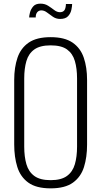

<svg xmlns="http://www.w3.org/2000/svg" viewBox="-20 -1023 556 1054"><path d="M258 11Q179 11 135.5 -20.5Q92 -52 75 -106.5Q58 -161 58 -230V-584Q58 -653 76 -706Q94 -759 137.5 -789Q181 -819 258 -819Q335 -819 378.5 -789Q422 -759 440 -706Q458 -653 458 -584V-229Q458 -160 441 -106Q424 -52 380.5 -20.5Q337 11 258 11ZM258 -34Q316 -34 347.5 -57Q379 -80 391 -121.5Q403 -163 403 -218V-592Q403 -647 391 -688Q379 -729 348 -751.5Q317 -774 258 -774Q200 -774 168.5 -751.5Q137 -729 125 -688Q113 -647 113 -592V-218Q113 -163 125 -121.5Q137 -80 168.5 -57Q200 -34 258 -34ZM310 -919Q288 -919 270.5 -931Q253 -943 238 -954.5Q223 -966 207 -966Q193 -966 184.5 -956Q176 -946 176 -927H140Q140 -936 144.5 -954Q149 -972 162 -987.5Q175 -1003 202 -1003Q226 -1003 244 -991.5Q262 -980 277.5 -968Q293 -956 309 -956Q325 -956 333 -966Q341 -976 342 -1001H376Q376 -990 372 -970Q368 -950 354 -934.5Q340 -919 310 -919Z"/></svg>

Font: Oswald ExtraLight
Style: Regular
Weight: 250
Designer: Vernon Adams
Foundry: Vernon Adams
Version: Version 4.103;gftools[0.9.33.dev8+g029e19f]